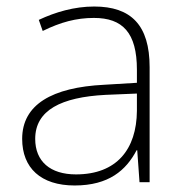

<svg xmlns="http://www.w3.org/2000/svg" viewBox="-20 -559 561 589"><path d="M269 -539C208 -539 150 -522 99 -498L111 -464C166 -491 214 -504 268 -504C356 -504 400 -459 400 -345V-305L300 -299C139 -291 48 -238 48 -133C48 -44 105 10 209 10C314 10 367 -37 399 -98H401L408 0H439V-353C439 -482 382 -539 269 -539ZM304 -268 400 -272V-219C399 -101 338 -24 213 -24C134 -24 88 -64 88 -133C88 -221 168 -261 304 -268Z"/></svg>

Font: Noto Sans Tamil ExtraLight
Style: Regular
Weight: 200
Designer: Jelle Bosma - Monotype Design Team
Foundry: Monotype Imaging Inc.
Version: Version 2.004